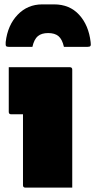

<svg xmlns="http://www.w3.org/2000/svg" viewBox="-20 -857 435 877"><path d="M200 -706Q170 -706 153 -692Q136 -678 128 -643H20Q10 -643 7.5 -647Q5 -651 6 -665Q15 -742 60.5 -789.5Q106 -837 173 -837H227Q298 -837 341.5 -789.5Q385 -742 394 -665Q396 -651 393 -647Q390 -643 380 -643H272Q264 -678 247 -692Q230 -706 200 -706ZM85 -11V-335H31Q20 -335 20 -346V-550H299Q310 -550 310 -539V0H96Q85 0 85 -11Z"/></svg>

Font: Recursive Sn Lnr St XBk
Style: Regular
Weight: 1000
Version: Version 1.079;hotconv 1.0.112;makeotfexe 2.5.65598; ttfautoh